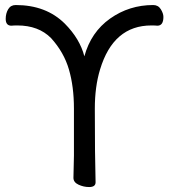

<svg xmlns="http://www.w3.org/2000/svg" viewBox="-20 -736 684 771"><path d="M337.9 15.1Q315.9 15.1 295.4 5.6Q274.9 -3.9 274.9 -22L276.9 -110.8V-299.8Q276.9 -388.2 256.8 -457Q236.8 -525.9 185.1 -583Q134.8 -633.8 49.8 -633.8Q32.2 -633.8 25.9 -632.8Q2.9 -632.8 2.9 -660.2Q2.9 -682.1 12.9 -699Q22.9 -715.8 43 -715.8Q165 -715.8 240.2 -641.1Q300.8 -580.1 318.8 -509.8Q345.2 -606.9 422.1 -661.4Q499 -715.8 595.2 -715.8Q615.2 -715.8 625.7 -699Q636.2 -682.1 636.2 -668Q636.2 -632.8 611.8 -632.8Q606 -633.8 587.9 -633.8Q435.1 -633.8 381.8 -457Q360.8 -388.2 360.8 -299.8Q360.8 -109.9 363.8 -3.9Q363.8 15.1 337.9 15.1Z"/></svg>

Font: LXGW WenKai Screen
Style: Regular
Weight: 400
Designer: LXGW / Fontworks Inc.
Foundry: LXGW / Fontworks Inc.
Version: Version 1.510;January 18,2025